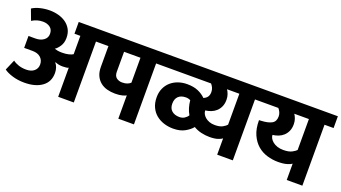

<svg xmlns="http://www.w3.org/2000/svg" viewBox="-55 -1122 2831 1593"><g transform="rotate(20 1361.0 -325.0)"><path d="M23 -611Q52 -630 93.5 -640Q135 -650 177 -650Q216 -650 253.5 -640Q291 -630 320 -609.5Q349 -589 366.5 -557.5Q384 -526 384 -482Q384 -439 364 -408.5Q344 -378 323 -365Q334 -361 351 -358Q368 -355 390 -355Q423 -355 447.5 -361Q472 -367 486 -376V-538H434V-642H704V-538H624V0H486V-257Q481 -253 466 -251Q451 -249 433 -249Q399 -249 368 -262L366 -259Q379 -245 386.5 -222.5Q394 -200 394 -176Q394 -98 336 -56Q278 -14 181 -14Q123 -14 74.5 -29Q26 -44 0 -64L40 -157Q63 -140 92.5 -130.5Q122 -121 158 -121Q203 -121 228.5 -143Q254 -165 254 -200Q254 -238 228 -261.5Q202 -285 156 -285H82V-390H143Q187 -390 215.5 -411Q244 -432 244 -467Q244 -505 218.5 -524Q193 -543 155 -543Q103 -543 59 -515Z M1235 -538H1155V0H1017V-206Q1009 -200 983.5 -193Q958 -186 920 -186Q882 -186 848.5 -195Q815 -204 789.5 -224.5Q764 -245 749 -277Q734 -309 734 -355V-538H684V-642H1235ZM872 -362Q872 -325 893 -309Q914 -293 943 -293Q971 -293 989 -300.5Q1007 -308 1017 -318V-538H872Z M2028 -538V0H1890V-144Q1882 -136 1853.5 -126Q1825 -116 1779 -116Q1742 -116 1705.5 -124.5Q1669 -133 1637 -152Q1616 -125 1574.5 -101.5Q1533 -78 1471 -78Q1428 -78 1389 -90.5Q1350 -103 1320 -127.5Q1290 -152 1272.5 -189.5Q1255 -227 1255 -277Q1255 -320 1270.5 -355Q1286 -390 1313.5 -414.5Q1341 -439 1378 -452Q1415 -465 1458 -465Q1515 -465 1555 -447.5Q1595 -430 1621 -403Q1644 -412 1655.5 -428.5Q1667 -445 1667 -472Q1667 -492 1659 -509Q1651 -526 1640 -538H1214V-642H2108V-538ZM1890 -265V-538H1781Q1791 -524 1799 -502Q1807 -480 1807 -454Q1807 -419 1795.5 -393.5Q1784 -368 1765 -350.5Q1746 -333 1721.5 -323.5Q1697 -314 1671 -311Q1671 -296 1678.5 -281Q1686 -266 1701 -253Q1716 -240 1737.5 -232Q1759 -224 1787 -224Q1830 -224 1855.5 -238.5Q1881 -253 1890 -265ZM1485 -358Q1442 -358 1418.5 -335.5Q1395 -313 1395 -271Q1395 -229 1420.5 -207.5Q1446 -186 1487 -186Q1513 -186 1532 -198Q1551 -210 1562 -228Q1532 -278 1525 -349Q1516 -353 1506 -355.5Q1496 -358 1485 -358Z M2642 -538V0H2504V-144Q2495 -136 2464 -126Q2433 -116 2383 -116Q2335 -116 2287.5 -130Q2240 -144 2202.5 -176Q2165 -208 2141.5 -260Q2118 -312 2118 -388L2138 -389Q2197 -392 2229 -409.5Q2261 -427 2261 -472Q2261 -492 2253 -509Q2245 -526 2234 -538H2088V-642H2722V-538ZM2504 -265V-538H2375Q2385 -524 2393 -502Q2401 -480 2401 -454Q2401 -419 2389.5 -393.5Q2378 -368 2359 -350.5Q2340 -333 2315.5 -323.5Q2291 -314 2265 -311Q2265 -296 2273.5 -281Q2282 -266 2298 -253Q2314 -240 2337.5 -232Q2361 -224 2391 -224Q2439 -224 2466.5 -238.5Q2494 -253 2504 -265Z"/></g></svg>

Font: Mukta ExtraBold
Style: Regular
Weight: 800
Designer: Girish Dalvi and Yashodeep Gholap
Foundry: Ek Type
Version: Version 2.538;PS 1.002;hotconv 16.6.51;makeotf.lib2.5.65220;